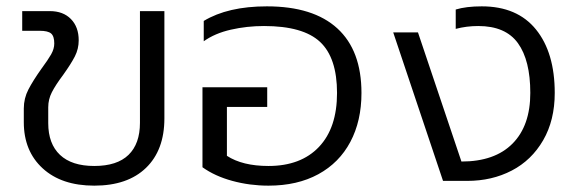

<svg xmlns="http://www.w3.org/2000/svg" viewBox="-20 -570 1818 605"><path d="M55 -185V-228Q55 -260 69.5 -288Q84 -316 111 -354Q131 -381 141 -398.5Q151 -416 151 -433Q151 -456 141 -464.5Q131 -473 105 -473H50V-535H137Q179 -535 203.5 -510Q228 -485 228 -443Q228 -416 216 -392.5Q204 -369 179 -334Q155 -302 143.5 -279.5Q132 -257 132 -232V-182Q132 -117 169 -82Q206 -47 277 -47Q349 -47 385 -82Q421 -117 421 -183V-535H498V-197Q498 -97 440 -41Q382 15 277 15Q174 15 114.5 -39.5Q55 -94 55 -185Z M618 -43V-295H822V-233H695V-79Q744 -47 826 -47Q928 -47 985 -107Q1042 -167 1042 -277Q1042 -388 988.5 -438Q935 -488 812 -488Q758 -488 707.5 -476.5Q657 -465 622 -440V-504Q698 -550 821 -550Q967 -550 1043 -480.5Q1119 -411 1119 -277Q1119 -189 1084 -123Q1049 -57 983 -21Q917 15 826 15Q767 15 712 0Q657 -15 618 -43Z M1219 -468H1297L1434 -61Q1539 -61 1595 -117.5Q1651 -174 1651 -277Q1651 -380 1612 -434Q1573 -488 1487 -488Q1450 -488 1416 -479V-540Q1449 -550 1498 -550Q1610 -550 1669 -477Q1728 -404 1728 -277Q1728 -191 1691.5 -128Q1655 -65 1592.5 -32.5Q1530 0 1452 0H1376Z"/></svg>

Font: Prompt Light
Style: Regular
Weight: 300
Designer: Katatrad Team
Foundry: CadsonDemak
Version: Version 1.001